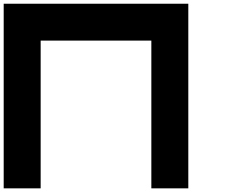

<svg xmlns="http://www.w3.org/2000/svg" viewBox="-20 -820 1240 1040"><path d="M200.2 200.2H0V-799.8H1000V200.2H799.8V-600.1H200.2Z"/></svg>

Font: QuinqueFive
Style: Regular
Weight: 400
Monospace: yes
Designer: GGBotNet
Foundry: GGBotNet
Version: 1.1